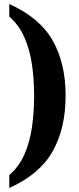

<svg xmlns="http://www.w3.org/2000/svg" viewBox="-20 -792 391 951"><path d="M26 75Q74 34 101 -27.5Q128 -89 138.5 -163.5Q149 -238 149 -318Q149 -397 138.5 -471Q128 -545 101 -606.5Q74 -668 26 -710V-772Q176 -705 240.5 -592Q305 -479 305 -318Q305 -156 240.5 -42Q176 72 26 139Z"/></svg>

Font: Noto Serif Ethiopic ExtraCondensed ExtraBold
Style: Regular
Weight: 800
Width: 2
Designer: Monotype Design Team
Foundry: Monotype Imaging Inc.
Version: Version 2.102; ttfautohint (v1.8.4.7-5d5b)